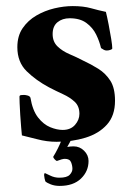

<svg xmlns="http://www.w3.org/2000/svg" viewBox="-20 -458 434 631"><path d="M201 25Q207 24 211 23.5Q215 23 222 23Q242 23 256.5 37.5Q271 52 271 71Q271 105 246 129Q221 153 176 153Q160 153 147 148Q134 143 129 138Q128 136 126.5 128.5Q125 121 125 118Q125 111 128 111Q131 112 145 119Q159 126 175 126Q200 126 209 116.5Q218 107 218 97Q218 86 213.5 75Q209 64 193 64Q185 64 167 71Q165 71 160 66Q155 61 155 57Q162 46 170 30Q178 14 182 3H213Q213 3 209 10.5Q205 18 201 25ZM219 -438Q254 -438 279 -431Q304 -424 328 -419Q332 -403 337 -377.5Q342 -352 345.5 -330Q349 -308 349 -299Q349 -296 342.5 -294Q336 -292 331 -292Q325 -292 321 -294.5Q317 -297 312 -300Q307 -322 296 -344.5Q285 -367 264 -382.5Q243 -398 209 -398Q185 -398 169 -385Q153 -372 153 -346Q153 -321 169 -305.5Q185 -290 208.5 -280Q232 -270 253 -259Q279 -247 303 -232Q327 -217 342.5 -193Q358 -169 358 -127Q358 -78 331.5 -48.5Q305 -19 261 -5.5Q217 8 166 8Q134 8 102 -0.5Q70 -9 52 -13Q51 -21 49.5 -40Q48 -59 46.5 -80.5Q45 -102 44.5 -119Q44 -136 44 -140Q44 -145 49.5 -145.5Q55 -146 59 -146Q64 -146 71 -144Q78 -142 80 -137Q87 -95 105 -72Q123 -49 145 -40Q167 -31 186 -31Q212 -31 226.5 -47.5Q241 -64 241 -84Q241 -109 225.5 -123.5Q210 -138 187 -148.5Q164 -159 141 -171Q98 -194 67.5 -224Q37 -254 37 -303Q37 -340 54.5 -365.5Q72 -391 99.5 -407Q127 -423 158.5 -430.5Q190 -438 219 -438Z"/></svg>

Font: Amiri
Style: Bold
Weight: 700
Designer: Khaled Hosny
Version: Version 0.113